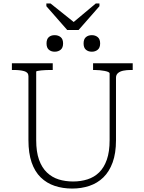

<svg xmlns="http://www.w3.org/2000/svg" viewBox="-20 -1077 838 1114"><path d="M370 -903H436L557 -1041V-1057H536L388 -933H428L273 -1057H249V-1041ZM190 -264Q190 -196 206.5 -150Q223 -104 252.5 -76Q282 -48 320.5 -36Q359 -24 404 -24Q449 -24 488 -36.5Q527 -49 555.5 -77Q584 -105 600 -151Q616 -197 616 -264V-650Q616 -656 608 -659.5Q600 -663 587 -665.5Q574 -668 558.5 -669.5Q543 -671 529 -671H520V-710H750V-671H739Q715 -671 695.5 -667Q676 -663 664.5 -653Q653 -643 653 -626V-263Q653 -188 633.5 -134.5Q614 -81 579.5 -47.5Q545 -14 498.5 1.5Q452 17 399 17Q344 17 297.5 1.5Q251 -14 216.5 -47.5Q182 -81 163.5 -134.5Q145 -188 145 -264V-635Q145 -657 121 -664Q97 -671 60 -671H49V-710H286V-671H277Q263 -671 247.5 -670.5Q232 -670 219 -668.5Q206 -667 198 -665.5Q190 -664 190 -661ZM346 -825Q346 -800 332 -788.5Q318 -777 297 -777Q277 -777 263.5 -788.5Q250 -800 250 -825Q250 -850 263 -861.5Q276 -873 297 -873Q318 -873 332 -861.5Q346 -850 346 -825ZM561 -825Q561 -800 547 -788.5Q533 -777 513 -777Q492 -777 478.5 -788.5Q465 -800 465 -825Q465 -850 478.5 -861.5Q492 -873 513 -873Q533 -873 547 -861.5Q561 -850 561 -825Z"/></svg>

Font: Roboto Serif 20pt Thin
Style: Regular
Weight: 250
Version: Version 1.008